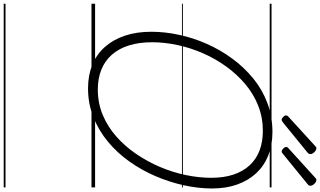

<svg xmlns="http://www.w3.org/2000/svg" viewBox="-374 -910 1768 1061"><g transform="rotate(90 510.5 -379.0)"><path d="M467 19Q396 19 338 -4.5Q280 -28 239.5 -73.5Q199 -119 177 -183.5Q155 -248 155 -331Q155 -406 172 -484.5Q189 -563 222 -637.5Q255 -712 303 -777.5Q351 -843 412.5 -893.5Q474 -944 549 -972Q624 -1000 709 -1000Q781 -1000 838.5 -977Q896 -954 936.5 -910.5Q977 -867 999 -805.5Q1021 -744 1021 -666Q1021 -591 1003.5 -511Q986 -431 953 -354Q920 -277 872 -209.5Q824 -142 762.5 -91Q701 -40 627 -10.5Q553 19 467 19ZM474 -35Q549 -35 614 -62Q679 -89 733 -136.5Q787 -184 829.5 -246Q872 -308 902 -378.5Q932 -449 947 -521.5Q962 -594 962 -662Q962 -731 944.5 -784Q927 -837 893.5 -873.5Q860 -910 812 -928.5Q764 -947 703 -947Q629 -947 564 -921.5Q499 -896 444.5 -850Q390 -804 347 -744.5Q304 -685 274 -616.5Q244 -548 228.5 -476Q213 -404 213 -335Q213 -263 230.5 -207Q248 -151 282 -112.5Q316 -74 364.5 -54.5Q413 -35 474 -35ZM641 -1051Q634 -1051 625.5 -1059.5Q617 -1068 617 -1075Q617 -1078 618 -1080.5Q619 -1083 623 -1087L784 -1234Q789 -1238 791.5 -1240.5Q794 -1243 799 -1243Q806 -1243 813.5 -1237.5Q821 -1232 826 -1224.5Q831 -1217 831 -1211Q831 -1207 830 -1203.5Q829 -1200 824 -1195L656 -1058Q651 -1055 648 -1053Q645 -1051 641 -1051ZM817 -1051Q809 -1051 800.5 -1059.5Q792 -1068 792 -1075Q792 -1078 792.5 -1080.5Q793 -1083 797 -1087L959 -1234Q963 -1238 966.5 -1240.5Q970 -1243 974 -1243Q981 -1243 988.5 -1237.5Q996 -1232 1001 -1224.5Q1006 -1217 1006 -1211Q1006 -1207 1005 -1203.5Q1004 -1200 998 -1195L830 -1058Q826 -1055 823 -1053Q820 -1051 817 -1051ZM0 475H1015V485H0ZM0 -20H1015V0H0ZM0 -505H1015V-500H0ZM0 -995H1015V-985H0Z"/></g></svg>

Font: Playwrite SK Guides
Style: Regular
Weight: 400
Designer: Veronika Burian, José Scaglione
Foundry: TypeTogether
Version: Version 1.003